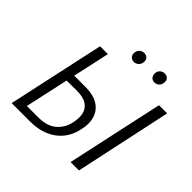

<svg xmlns="http://www.w3.org/2000/svg" viewBox="-199 -1029 1230 1230"><g transform="rotate(45 415.5 -414.0)"><path d="M66 0 209 -658H280L148 -56H253Q328 -56 372.5 -92Q417 -128 431 -189Q442 -237 434 -273.5Q426 -310 394.5 -331Q363 -352 305 -352L186 -351L195 -408H325Q396 -408 440 -381.5Q484 -355 499.5 -306Q515 -257 498 -189Q485 -132 450 -89.5Q415 -47 360 -23.5Q305 0 233 0ZM600 0 743 -658H817L676 0ZM432 -740Q419 -740 409 -747Q399 -754 395 -765Q391 -776 394 -789Q397 -807 410 -817.5Q423 -828 441 -828Q454 -828 463.5 -822Q473 -816 477 -805Q481 -794 479 -781Q476 -763 463 -751.5Q450 -740 432 -740ZM618 -740Q604 -740 595 -747Q586 -754 582 -765Q578 -776 580 -789Q583 -807 595.5 -817.5Q608 -828 626 -828Q640 -828 649 -822Q658 -816 662.5 -805Q667 -794 664 -781Q662 -763 649 -751.5Q636 -740 618 -740Z"/></g></svg>

Font: Ysabeau Infant
Style: Italic
Weight: 400
Italic angle: -12°
Designer: Christian Thalmann (Catharsis Fonts)
Version: Version 2.001;gftools[0.9.30]; featfreeze: ss01,ss02,lnum